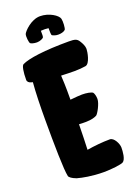

<svg xmlns="http://www.w3.org/2000/svg" viewBox="-170 -967 725 1041"><g transform="rotate(-20 192.5 -446.5)"><path d="M140 -775C158 -775 176 -784 179 -789C181 -793 182 -805 181 -827C198 -828 212 -828 225 -826C225 -807 225 -786 229 -784C236 -780 248 -775 263 -775C278 -775 294 -778 304 -787C310 -795 312 -834 308 -850C303 -871 255 -903 203 -903C151 -903 104 -853 98 -839C93 -825 98 -789 103 -784C108 -780 123 -775 140 -775ZM331 -146C289 -146 240 -141 198 -134C200 -174 201 -225 202 -280C214 -279 227 -279 240 -279C276 -279 296 -287 305 -292C314 -297 343 -348 343 -375C343 -392 338 -408 333 -414C325 -421 298 -426 272 -426C260 -426 233 -424 204 -421V-474C204 -494 203 -527 201 -561C227 -560 254 -559 279 -559C302 -559 324 -561 343 -564C369 -569 380 -634 380 -650C380 -666 372 -683 361 -700C350 -717 339 -721 303 -721C163 -721 69 -708 31 -689C21 -684 15 -650 15 -604C15 -593 24 -585 37 -582L45 -580C40 -522 38 -443 38 -364C38 -221 40 -76 49 -37C51 -29 66 -18 88 -10C90 -9 92 -8 95 -8C115 -2 172 10 241 10C284 10 341 3 353 -4C372 -15 375 -61 375 -83C375 -105 355 -146 331 -146Z"/></g></svg>

Font: Manosque
Style: Regular
Weight: 400
Designer: Ariel Martín Pérez
Foundry: Ariel Martín Pérez
Version: Version 1.005;hotconv 1.0.109;makeotfexe 2.5.65596